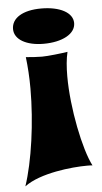

<svg xmlns="http://www.w3.org/2000/svg" viewBox="-54 -582 433 819"><g transform="rotate(-5 163.0 -173.0)"><path d="M21 202C89 151 226 137 291 137C300 137 308 137 314 138C277 67 240 -113 240 -250C240 -289 243 -325 250 -354C225 -350 166 -343 140 -343C125 -343 86 -345 71 -347C76 -306 79 -260 79 -212C79 -66 56 98 21 202ZM27 -471C27 -426 78 -397 152 -397C231 -397 289 -427 289 -474C289 -519 234 -548 154 -548C75 -548 27 -518 27 -471Z"/></g></svg>

Font: Shojumaru
Style: Regular
Weight: 400
Designer: Astigmatic (AOETI)
Foundry: Astigmatic (AOETI)
Version: Version 1.000